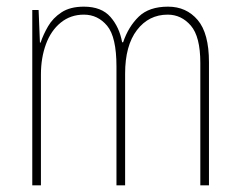

<svg xmlns="http://www.w3.org/2000/svg" viewBox="-20 -557 721 577"><path d="M485 -537Q540 -537 574 -497Q608 -457 608 -370V0H582V-368Q582 -447 553.5 -480Q525 -513 484 -513Q427 -513 391.5 -466.5Q356 -420 356 -336V0H330V-357Q330 -446 302 -479.5Q274 -513 232 -513Q192 -513 162.5 -489Q133 -465 118 -424Q103 -383 103 -333V0H77V-527H96L100 -429H102Q110 -453 124.5 -478Q139 -503 165 -520Q191 -537 232 -537Q285 -537 312 -506Q339 -475 347 -430H350Q366 -477 397 -507Q428 -537 485 -537Z"/></svg>

Font: Noto Sans Tamil Condensed Thin
Style: Regular
Weight: 100
Width: 3
Designer: Jelle Bosma - Monotype Design Team
Foundry: Monotype Imaging Inc.
Version: Version 2.004; ttfautohint (v1.8.4.7-5d5b)